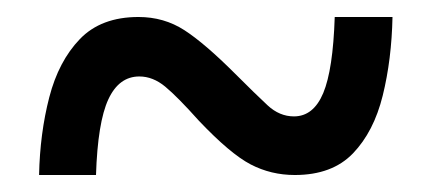

<svg xmlns="http://www.w3.org/2000/svg" viewBox="-20 -470 507 226"><path d="M26 -264Q27 -313 38 -355.5Q49 -398 74 -424Q99 -450 143 -450Q173 -450 197 -434.5Q221 -419 257 -383Q281 -359 295 -346Q309 -333 326 -333Q349 -333 360.5 -360.5Q372 -388 374 -450H442Q441 -400 430.5 -357.5Q420 -315 395.5 -289.5Q371 -264 327 -264Q299 -264 275 -276.5Q251 -289 214 -328Q189 -356 174.5 -368Q160 -380 144 -380Q120 -380 107.5 -353Q95 -326 93 -264Z"/></svg>

Font: Noto Serif Lao Condensed
Style: Bold
Weight: 700
Width: 3
Designer: Monotype Design Team
Foundry: Monotype Imaging Inc.
Version: Version 2.003; ttfautohint (v1.8.4.7-5d5b)